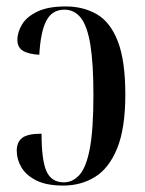

<svg xmlns="http://www.w3.org/2000/svg" viewBox="-20 -566 450 596"><path d="M177 10Q124 10 92.5 -6Q61 -22 46.5 -46.5Q32 -71 32 -98Q32 -125 49 -138Q66 -151 109 -151Q109 -68 124.5 -34Q140 0 178 0Q206 0 227 -23.5Q248 -47 259 -106Q270 -165 270 -271Q270 -369 260.5 -427Q251 -485 231 -510.5Q211 -536 180 -536Q142 -536 124 -502Q106 -468 102 -396Q68 -398 51 -408.5Q34 -419 34 -442Q34 -467 49 -491Q64 -515 97 -530.5Q130 -546 184 -546Q239 -546 281 -521.5Q323 -497 346 -437Q369 -377 369 -273Q369 -167 343.5 -105Q318 -43 274.5 -16.5Q231 10 177 10Z"/></svg>

Font: Noto Serif Display ExtraCondensed Medium
Style: Regular
Weight: 500
Width: 2
Designer: Monotype Design Team
Foundry: Monotype Imaging Inc.
Version: Version 2.009